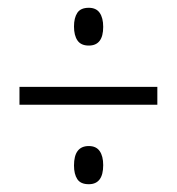

<svg xmlns="http://www.w3.org/2000/svg" viewBox="-20 -599 455 493"><path d="M208 -482Q188 -482 179 -495Q170 -508 170 -531Q170 -553 178.5 -566Q187 -579 208 -579Q227 -579 236 -566Q245 -553 245 -530Q245 -482 208 -482ZM30 -330V-376H384V-330ZM208 -126Q187 -126 178.5 -139Q170 -152 170 -174Q170 -224 208 -224Q227 -224 236 -211Q245 -198 245 -175Q245 -126 208 -126Z"/></svg>

Font: Noto Sans Khmer ExtraCondensed Light
Style: Regular
Weight: 300
Width: 2
Designer: Danh Hong and the Monotype Design Team
Foundry: Monotype Imaging Inc.
Version: Version 2.004; ttfautohint (v1.8.4.7-5d5b)